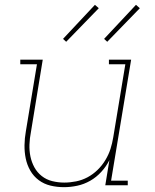

<svg xmlns="http://www.w3.org/2000/svg" viewBox="-20 -767 640 795"><path d="M245 8Q216 8 189 1.5Q162 -5 140.5 -21Q119 -37 105.5 -60.5Q92 -84 86.5 -111Q81 -138 81.5 -166.5Q82 -195 87 -223L133 -501H64V-520H157L108 -220Q103 -195 102 -169Q101 -143 106 -119Q111 -95 122.5 -74Q134 -53 153 -38Q172 -23 196.5 -17Q221 -11 246 -11Q270 -11 295 -16Q320 -21 342.5 -33Q365 -45 384 -63.5Q403 -82 416.5 -104.5Q430 -127 437.5 -150.5Q445 -174 449 -199L499 -501H431V-520H523L440 -19H509V0H416L433 -104Q420 -78 399.5 -55.5Q379 -33 353.5 -18.5Q328 -4 300 2Q272 8 245 8ZM424 -594 411 -606 543 -747 559 -733ZM254 -594 241 -606 373 -747 389 -733Z"/></svg>

Font: Iosevka Etoile Thin Oblique
Style: Regular
Weight: 100
Italic angle: -9°
Designer: Belleve Invis
Foundry: Belleve Invis
Version: Version 15.5.2; ttfautohint (v1.8.4)